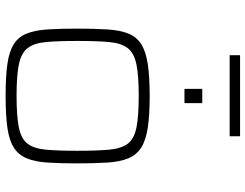

<svg xmlns="http://www.w3.org/2000/svg" viewBox="-118 -770 896 701"><g transform="rotate(90 330.5 -420.0)"><path d="M331 8Q260 8 214 1.5Q168 -5 141.5 -22Q115 -39 103 -69Q91 -99 88 -144.5Q85 -190 85 -254Q85 -319 88 -364.5Q91 -410 103 -440Q115 -470 141.5 -487Q168 -504 214 -511Q260 -518 331 -518Q401 -518 447 -511Q493 -504 519.5 -487Q546 -470 558.5 -440Q571 -410 574 -364.5Q577 -319 577 -254Q577 -190 574 -144.5Q571 -99 558.5 -69Q546 -39 519.5 -22Q493 -5 447 1.5Q401 8 331 8ZM330 -32Q405 -32 446.5 -40.5Q488 -49 505.5 -72.5Q523 -96 527 -139.5Q531 -183 531 -254Q531 -325 527 -369.5Q523 -414 505.5 -437.5Q488 -461 447 -469.5Q406 -478 330 -478Q256 -478 215 -469.5Q174 -461 156 -437.5Q138 -414 134 -369.5Q130 -325 130 -254Q130 -183 134 -139.5Q138 -96 156 -72.5Q174 -49 215 -40.5Q256 -32 330 -32ZM305 -645V-710H357V-645ZM182 -810V-848H478V-810Z"/></g></svg>

Font: Saira Expanded ExtraLight
Style: Regular
Weight: 250
Width: 7
Designer: Hector Gatti with collaboration of the Omnibus-Type team
Foundry: Omnibus-Type
Version: Version 1.101